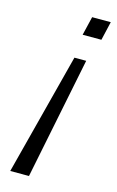

<svg xmlns="http://www.w3.org/2000/svg" viewBox="-111 -630 481 792"><g transform="rotate(15 130.0 -234.0)"><path d="M241.2 -503.9H161.1L180.2 -584H259.8ZM18.1 116.2 152.8 -403.8H203.1L98.1 116.2Z"/></g></svg>

Font: Pfennig
Style: Italic
Weight: 500
Italic angle: -13°
Version: Version 20120410 ; ttfautohint (v0.8)